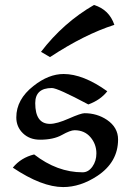

<svg xmlns="http://www.w3.org/2000/svg" viewBox="-20 -756 531 782"><path d="M237.3 5.9Q150.4 5.9 32.2 -73.2Q65.4 -113.8 119.1 -127Q212.9 -54.2 316.4 -54.2Q339.8 -54.2 356.2 -77.1Q372.6 -100.1 372.6 -131.3Q372.6 -168.9 348.4 -197.3Q324.2 -225.6 283.7 -225.6Q266.6 -225.6 232.2 -206.3Q197.8 -187 143.1 -187Q100.6 -187 73.5 -213.1Q46.4 -239.3 46.4 -277.8Q46.4 -351.1 116.2 -405.8Q177.7 -454.6 239.3 -454.6Q318.8 -454.6 417 -384.3Q389.2 -348.6 339.8 -330.6Q214.4 -397.5 191.4 -397.5Q123.5 -397.5 123.5 -335.9Q123.5 -251.5 183.6 -251.5Q211.4 -251.5 260.5 -273.2Q309.6 -294.9 324.2 -294.9Q375.5 -294.9 416 -267.6Q460.9 -236.8 460.9 -188Q460.9 -95.7 376.5 -39.6Q307.6 5.9 237.3 5.9ZM183.6 -523.4 147 -544.9Q237.8 -663.6 362.8 -735.8Q424.8 -716.8 445.8 -654.8Q323.7 -615.7 183.6 -523.4Z"/></svg>

Font: Balgruf
Style: Regular
Weight: 500
Designer: Paul James MIller
Foundry: High-Logic / Made with FontCreator
Version: Version 1.201;March 28, 2021;FontCreator 13.0.0.2683 64-bit